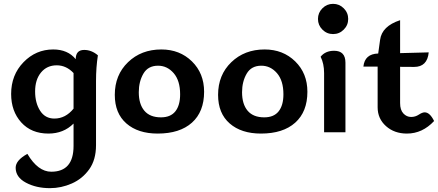

<svg xmlns="http://www.w3.org/2000/svg" viewBox="-20 -684 2267 993"><path d="M238.3 289.1Q167 289.1 114 260.7Q61 232.4 61 183.6Q61 145 121.6 111.8Q176.3 204.1 245.1 204.1Q360.4 204.1 360.4 70.8V-44.9Q308.6 6.8 230.5 6.8Q142.1 6.8 89.8 -51Q37.6 -108.9 37.6 -198.2Q37.6 -296.4 101.6 -362.3Q165.5 -428.2 255.4 -428.2Q330.6 -428.2 371.6 -377.9Q371.6 -425.8 415.5 -425.8Q453.6 -425.8 486.3 -397.9Q476.6 -336.4 476.6 -265.6V66.9Q476.6 142.6 441.4 191.7Q406.2 240.7 351.6 264.9Q296.9 289.1 238.3 289.1ZM261.2 -70.8Q318.8 -70.8 360.4 -122.1V-306.2Q322.8 -346.2 273.4 -346.2Q222.7 -346.2 192.1 -309.1Q161.6 -272 161.6 -210.9Q161.6 -151.9 187.5 -111.3Q213.4 -70.8 261.2 -70.8Z M795.4 6.8Q693.8 6.8 633.8 -45.4Q573.7 -97.7 573.7 -193.4Q573.7 -296.4 642.1 -362.3Q710.4 -428.2 814.5 -428.2Q909.7 -428.2 972.7 -366.5Q1035.6 -304.7 1035.6 -209.5Q1035.6 -106 972.7 -49.6Q909.7 6.8 795.4 6.8ZM812.5 -77.1Q862.3 -77.1 887 -108.2Q911.6 -139.2 911.6 -196.3Q911.6 -267.1 878.2 -305.7Q844.7 -344.2 797.4 -344.2Q745.6 -344.2 721.7 -303.2Q697.8 -262.2 697.8 -207Q697.8 -145.5 726.6 -111.3Q755.4 -77.1 812.5 -77.1Z M1329.6 6.8Q1228 6.8 1168 -45.4Q1107.9 -97.7 1107.9 -193.4Q1107.9 -296.4 1176.3 -362.3Q1244.6 -428.2 1348.6 -428.2Q1443.8 -428.2 1506.8 -366.5Q1569.8 -304.7 1569.8 -209.5Q1569.8 -106 1506.8 -49.6Q1443.8 6.8 1329.6 6.8ZM1346.7 -77.1Q1396.5 -77.1 1421.1 -108.2Q1445.8 -139.2 1445.8 -196.3Q1445.8 -267.1 1412.4 -305.7Q1378.9 -344.2 1331.5 -344.2Q1279.8 -344.2 1255.9 -303.2Q1231.9 -262.2 1231.9 -207Q1231.9 -145.5 1260.7 -111.3Q1289.6 -77.1 1346.7 -77.1Z M1702.6 -507.8Q1670.4 -507.8 1647.5 -530.8Q1624.5 -553.7 1624.5 -585.9Q1624.5 -618.2 1647.5 -641.1Q1670.4 -664.1 1702.6 -664.1Q1734.9 -664.1 1757.8 -641.1Q1780.8 -618.2 1780.8 -585.9Q1780.8 -553.7 1757.8 -530.8Q1734.9 -507.8 1702.6 -507.8ZM1656.2 0V-305.7Q1656.2 -355 1638.2 -390.6Q1662.6 -421.4 1708 -421.4Q1766.6 -421.4 1766.6 -359.9V0Z M2084.5 6.8Q2019.5 6.8 1976.3 -31.7Q1933.1 -70.3 1933.1 -128.9V-339.4H1859.4Q1866.2 -405.3 1936 -407.2L1945.8 -478Q1955.1 -548.8 2049.3 -579.6V-409.2L2197.3 -413.1Q2189.9 -337.9 2122.1 -337.9L2049.3 -338.4V-150.9Q2049.3 -115.2 2066.2 -97.2Q2083 -79.1 2106.4 -79.1Q2127.9 -79.1 2146 -91.1Q2164.1 -103 2176.3 -103Q2203.1 -103 2225.1 -58.1Q2164.6 6.8 2084.5 6.8Z"/></svg>

Font: Bainsley
Style: Bold
Weight: 700
Designer: Paul James MIller
Foundry: High-Logic / Made with FontCreator
Version: Version 1.411;March 28, 2021;FontCreator 13.0.0.2683 64-bit